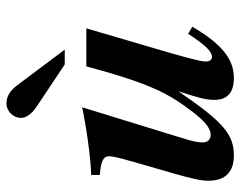

<svg xmlns="http://www.w3.org/2000/svg" viewBox="-95 -642 746 596"><g transform="rotate(-90 278.0 -344.0)"><path d="M471 -133C436 -79 416 -59 399 -59C388 -59 385 -70 385 -80C385 -92 397 -137 410 -183L488 -449H370C316 -249 286 -194 228 -118C198 -79 176 -63 158 -63C144 -63 134 -71 134 -88C134 -103 136 -115 150 -160L243 -462C182 -449 84 -435 33 -434V-407C79 -404 91 -394 91 -379C91 -363 82 -333 74 -304L37 -176C23 -126 15 -95 15 -70C15 -17 43 9 93 9C158 9 197 -23 291 -161H292C274 -106 266 -80 266 -51C266 -10 290 9 334 9C394 9 441 -31 493 -120ZM422 -516 311 -664C293 -688 274 -697 255 -697C231 -697 210 -676 210 -652C210 -636 222 -619 244 -604L376 -516Z"/></g></svg>

Font: XITS
Style: Bold Italic
Weight: 700
Italic angle: -16.33°
Designer: MicroPress Inc., with final additions and corrections provided by Coen Hoffman, Elsevier (retired)
Version: Version 1.105